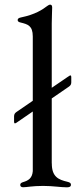

<svg xmlns="http://www.w3.org/2000/svg" viewBox="-20 -794 344 820"><path d="M49.7 -269.5 120 -317.8V-62.9C117.5 -33 101.2 -22.7 78.8 -16.3C70.7 -13.8 66.4 -10.7 66.4 -4.3C66.4 2.8 71.7 5.7 79.2 5.7C95.2 5.7 117.5 0 164.1 0C206 0 239 6 265.6 6C275.6 6 283 3.6 283 -5C283 -11.7 279.1 -14.9 267.4 -17.8C229.8 -26.6 201 -38.7 201.3 -96.2H201V-373.6L274.9 -424.4C281.6 -429.3 284.1 -433.9 284.4 -442.1V-464.5C284.1 -472.7 282 -473.7 274.9 -469.5L201 -419V-693.5C201 -721.2 202.8 -745 202.8 -762.1C202.8 -771.3 199.2 -774.1 194.2 -774.1C190.3 -774.1 186.8 -772 181.8 -768.5C161.9 -753.2 130.7 -732.2 70.7 -719.8C61.1 -718 55.4 -714.8 55.4 -708.5C55.4 -702.4 60 -699.6 68.2 -697.8C98.4 -690.3 120 -684.7 120 -638.1V-363.6L49.7 -315.3C43 -310.4 40.5 -305.8 40.1 -297.6V-274.5C40.5 -266.3 42.6 -265.3 49.7 -269.5Z"/></svg>

Font: Margiela Serif Text
Style: Regular
Weight: 400
Designer: Andreas Faust, Stefan Endress
Version: Version 1.002;FEAKit 1.0